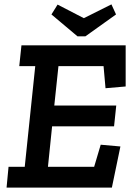

<svg xmlns="http://www.w3.org/2000/svg" viewBox="-20 -857 610 877"><path d="M215 -791 243 -836 363 -774 489 -837 510 -791 370 -691H334ZM491 0H10L19 -95H93L141 -555H68L78 -650H554V-462L462 -454L453 -555H247L228 -375H511L501 -280H218L199 -95H410L440 -196L530 -188Z"/></svg>

Font: Zilla Slab SemiBold
Style: Regular
Weight: 600
Designer: Typotheque.com
Foundry: Typotheque type foundry
Version: Version 1.0; 2017